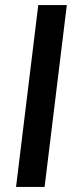

<svg xmlns="http://www.w3.org/2000/svg" viewBox="-20 -740 314 760"><path d="M156.5 0H43.5L131.5 -720H244.5Z"/></svg>

Font: Lato Semibold
Style: Italic
Weight: 600
Italic angle: -7°
Designer: Lukasz Dziedzic
Foundry: tyPoland Lukasz Dziedzic
Version: Version 2.006; 2014-01-15